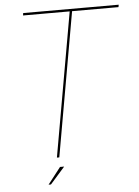

<svg xmlns="http://www.w3.org/2000/svg" viewBox="-55 -718 637 882"><g transform="rotate(-5 263.0 -277.0)"><path d="M182 0H193L310 -664H524L526 -675H85.5L84 -664H299ZM133 120.5H144L211.5 44H192.5Z"/></g></svg>

Font: Anybody UltraCondensed Thin Thin
Style: Italic
Weight: 250
Italic angle: -10°
Version: Version 1.111